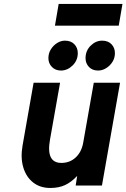

<svg xmlns="http://www.w3.org/2000/svg" viewBox="-20 -922 628 954"><path d="M230 12Q179.5 12 144.8 -15.2Q110 -42.5 95.8 -90Q81.5 -137.5 92 -198.5L147 -511H278.5L228.5 -228.5Q218 -170 232.2 -141.2Q246.5 -112.5 285 -112.5Q327 -112.5 356.2 -139.8Q385.5 -167 393.5 -213.5L446 -511H576.5L486.5 0H356L363.5 -48Q334 -16.5 302.8 -2.2Q271.5 12 230 12ZM467.5 -571.5Q438.5 -571.5 421.8 -589.5Q405 -607.5 405 -633Q405 -669.5 430.2 -694.8Q455.5 -720 487.5 -720Q517 -720 534 -702.2Q551 -684.5 551 -658Q551 -634 538.8 -614.5Q526.5 -595 507.2 -583.2Q488 -571.5 467.5 -571.5ZM283 -571.5Q255 -571.5 237.8 -589.5Q220.5 -607.5 220.5 -633Q220.5 -657.5 232.8 -677Q245 -696.5 263.8 -708.2Q282.5 -720 302.5 -720Q332.5 -720 349.5 -702.2Q366.5 -684.5 366.5 -658Q366.5 -622 340.8 -596.8Q315 -571.5 283 -571.5ZM253 -794.5 271.5 -902.5H588.5L570 -794.5Z"/></svg>

Font: Overpass ExtraBold
Style: Italic
Weight: 800
Italic angle: -10°
Designer: Delve Withrington, Dave Bailey, Thomas Jockin
Foundry: Delve Fonts LLC
Version: Version 4.000